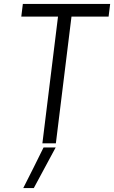

<svg xmlns="http://www.w3.org/2000/svg" viewBox="-20 -734 584 983"><path d="M544 -714 536 -649H346L266 0H197L277 -649H89L97 -714ZM265 21 153 229H99Q126 176 151.5 125Q177 74 203 21Z"/></svg>

Font: Josefin Sans
Style: Italic
Weight: 400
Italic angle: -7.5°
Designer: Santiago Orozco
Foundry: Typemade